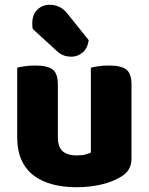

<svg xmlns="http://www.w3.org/2000/svg" viewBox="-20 -767 622 803"><path d="M52 -484Q63 -487 83.5 -490Q104 -493 128 -493Q178 -493 200 -476.5Q222 -460 222 -413V-193Q222 -152 242 -134.5Q262 -117 300 -117Q323 -117 337.5 -121Q352 -125 360 -129V-484Q371 -487 391.5 -490Q412 -493 436 -493Q486 -493 508 -476.5Q530 -460 530 -413V-104Q530 -54 488 -29Q453 -7 404.5 4.5Q356 16 299 16Q245 16 199.5 4Q154 -8 121 -33Q88 -58 70 -97.5Q52 -137 52 -193ZM117 -646Q116 -650 115.5 -657.5Q115 -665 115 -669Q115 -706 136 -726.5Q157 -747 188 -747Q208 -747 226.5 -739Q245 -731 262 -710L351 -599Q346 -564 325 -547Q304 -530 280 -530Q259 -530 244.5 -536Q230 -542 215 -556Z"/></svg>

Font: Baloo Thambi 2 ExtraBold
Style: Regular
Weight: 800
Designer: Aadarsh Rajan and Ek Type
Foundry: Ek Type
Version: Version 1.640;hotconv 1.0.111;makeotfexe 2.5.65597; ttfautoh